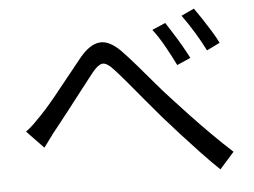

<svg xmlns="http://www.w3.org/2000/svg" viewBox="-50 -790 1101 831"><g transform="rotate(-5 500.0 -374.5)"><path d="M692 -675Q704 -656 722 -628Q740 -600 757.5 -569.5Q775 -539 787 -515L728 -489Q709 -528 684.5 -572Q660 -616 634 -650ZM821 -726Q834 -708 852.5 -680Q871 -652 889.5 -622Q908 -592 919 -569L862 -541Q842 -581 816 -623.5Q790 -666 765 -700ZM51 -259Q69 -272 85.5 -288Q102 -304 122 -325Q148 -352 182.5 -394Q217 -436 252.5 -481Q288 -526 316 -560Q359 -611 401 -615.5Q443 -620 492 -571Q521 -541 555.5 -501Q590 -461 625 -419.5Q660 -378 692 -344Q722 -311 762.5 -268Q803 -225 848.5 -179.5Q894 -134 938 -94L875 -23Q838 -58 796.5 -102Q755 -146 715 -190Q675 -234 641 -273Q609 -310 575 -351Q541 -392 509.5 -429.5Q478 -467 455 -492Q424 -526 405 -523Q386 -520 361 -489Q338 -460 305.5 -418Q273 -376 240.5 -334Q208 -292 183 -261Q167 -242 151.5 -220Q136 -198 124 -183Z"/></g></svg>

Font: Noto IKEA Simplified Chinese
Style: Regular
Weight: 400
Designer: Monotype Design Team
Foundry: Monotype Imaging Inc.
Version: Version 1.100